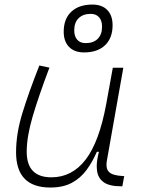

<svg xmlns="http://www.w3.org/2000/svg" viewBox="-20 -816 626 846"><path d="M201.7 10.3Q50.8 10.3 50.8 -145Q50.8 -227.1 78.6 -317.6Q106.4 -408.2 153.3 -527.3L197.8 -518.1Q148.9 -388.7 123.3 -300.8Q97.7 -212.9 97.7 -147.5Q97.7 -34.7 206.5 -34.7Q297.4 -34.7 357.4 -112.8Q417.5 -190.9 448.2 -358.4L477.1 -517.6H523.4L450.7 -106.9Q449.2 -97.7 449.2 -89.8Q449.2 -69.3 460.4 -58.1Q475.6 -43 518.6 -40.5L527.3 -40L519 4.9H513.7Q460.9 4.9 435.8 -13.9Q410.6 -32.7 407.2 -66.9Q406.2 -74.2 406.2 -82Q406.2 -110.8 416 -147H406.7Q387.7 -103 361.6 -67.4Q335.4 -31.7 296.9 -10.7Q258.3 10.3 201.7 10.3ZM350.1 -585Q308.1 -585 284.4 -609.1Q260.7 -633.3 260.7 -676.3Q260.7 -732.9 294.2 -764.4Q327.6 -795.9 387.2 -795.9Q429.2 -795.9 452.6 -772Q476.1 -748 476.1 -704.6Q476.1 -648.4 442.9 -616.7Q409.7 -585 350.1 -585ZM357.4 -626Q391.6 -626 410.6 -645Q429.7 -664.1 429.7 -698.2Q429.7 -725.1 416.5 -740Q403.3 -754.9 379.9 -754.9Q345.7 -754.9 326.4 -735.8Q307.1 -716.8 307.1 -682.6Q307.1 -655.8 320.3 -640.9Q333.5 -626 357.4 -626Z"/></svg>

Font: CaskaydiaCove NFP ExtraLight
Style: Italic
Weight: 200
Italic angle: -10°
Designer: Aaron Bell
Foundry: Saja Typeworks
Version: Version 2111.001; VTT 6.35;Nerd Fonts 3.1.1